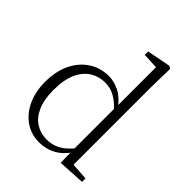

<svg xmlns="http://www.w3.org/2000/svg" viewBox="-226 -927 1068 1068"><g transform="rotate(45 308.5 -393.0)"><path d="M267 14Q204 14 155.5 -19.5Q107 -53 79.5 -112Q52 -171 52 -247Q52 -332 82 -393.5Q112 -455 164 -488.5Q216 -522 281 -522Q322 -522 363.5 -501.5Q405 -481 442 -431H452L441 -401Q402 -444 367 -463Q332 -482 291 -482Q243 -482 203.5 -457.5Q164 -433 140.5 -381.5Q117 -330 117 -248Q117 -174 139 -124.5Q161 -75 199 -51Q237 -27 284 -27Q329 -27 365.5 -47Q402 -67 440 -114L450 -83H441Q407 -33 362.5 -9.5Q318 14 267 14ZM432 9 430 -92V-95V-420L431 -429V-742L338 -746V-773L478 -800L493 -791L490 -641V-34L591 -27V0Z"/></g></svg>

Font: Noto Serif KR
Style: Regular
Weight: 200
Designer: Ryoko NISHIZUKA 西塚涼子 (kana & ideographs); Frank Grießhammer (Latin, Greek & Cyrillic); Wenlong ZHANG 张文龙 (bopomofo); San
Foundry: Adobe
Version: Version 2.001;hotconv 1.1.0;makeotfexe 2.6.0